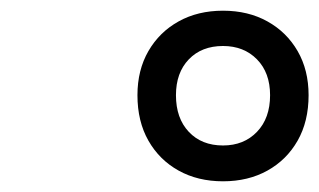

<svg xmlns="http://www.w3.org/2000/svg" viewBox="-20 -1035 597 359"><path d="M397 -696Q350 -696 314 -716Q278 -736 257.5 -772Q237 -808 237 -857Q237 -904 257.5 -939.5Q278 -975 314 -995Q350 -1015 397 -1015Q444 -1015 480 -995Q516 -975 536.5 -939.5Q557 -904 557 -857Q557 -808 536.5 -772Q516 -736 480 -716Q444 -696 397 -696ZM397 -763Q436 -763 460.5 -788.5Q485 -814 485 -857Q485 -899 460.5 -924Q436 -949 397 -949Q357 -949 333 -924Q309 -899 309 -857Q309 -814 333 -788.5Q357 -763 397 -763Z"/></svg>

Font: Playwrite AU NSW
Style: Regular
Weight: 400
Designer: Veronika Burian, José Scaglione
Foundry: TypeTogether
Version: Version 1.002